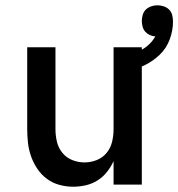

<svg xmlns="http://www.w3.org/2000/svg" viewBox="-20 -699 675 727"><path d="M257 8Q231 8 205 1Q179 -6 158 -21.5Q137 -37 122 -59Q107 -81 98 -106Q89 -131 86 -157.5Q83 -184 83 -210V-520H190V-210Q190 -186 195.5 -162.5Q201 -139 216 -120.5Q231 -102 253.5 -93Q276 -84 300 -84Q324 -84 346.5 -93Q369 -102 384 -120.5Q399 -139 404.5 -162.5Q410 -186 410 -210V-520H517V0H410V-89Q400 -67 385 -48Q370 -29 349.5 -16Q329 -3 305 2.5Q281 8 257 8ZM464 -428 446 -485Q464 -489 481.5 -495Q499 -501 515.5 -510Q532 -519 545.5 -532Q559 -545 568 -561Q557 -562 547 -566.5Q537 -571 530 -579Q523 -587 520 -598Q517 -609 517 -620Q517 -631 520.5 -643Q524 -655 532.5 -663Q541 -671 552.5 -675Q564 -679 576 -679Q588 -679 600 -675Q612 -671 620.5 -662.5Q629 -654 632 -642Q635 -630 635 -617Q635 -583 622.5 -549.5Q610 -516 585 -492Q560 -468 528.5 -452.5Q497 -437 464 -428Z"/></svg>

Font: Zed Mono Semibold Extended
Style: Regular
Weight: 600
Width: 7
Monospace: yes
Designer: Belleve Invis
Foundry: Belleve Invis
Version: Version 1.0.0; ttfautohint (v1.8.4)